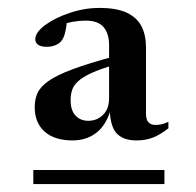

<svg xmlns="http://www.w3.org/2000/svg" viewBox="-20 -736 493 484"><path d="M64 -272V-307.5H394.5V-272ZM270 -573Q232.5 -562 210.2 -551.8Q188 -541.5 176.8 -531Q165.5 -520.5 161.8 -509Q158 -497.5 158 -483.5Q158 -458 170.2 -444.8Q182.5 -431.5 202.5 -431.5Q224.5 -431.5 239.8 -446.5Q255 -461.5 255 -488.5V-622.5Q255 -651 241.2 -667.5Q227.5 -684 196 -684Q179.5 -684 164 -681.2Q148.5 -678.5 133 -673.5L150.5 -694Q147 -664.5 143.5 -651.5Q140 -638.5 134 -632Q128.5 -625.5 119 -621.8Q109.5 -618 98.5 -618Q83 -618 76 -623.2Q69 -628.5 69 -637Q69 -654.5 93.8 -672.8Q118.5 -691 155.8 -703.5Q193 -716 230.5 -716Q274.5 -716 300 -703.8Q325.5 -691.5 336.8 -669.5Q348 -647.5 348 -616.5V-449.5Q348 -434 354.5 -427.5Q361 -421 371.5 -421Q380 -421 387.5 -422.8Q395 -424.5 404.5 -429V-412.5Q384 -396.5 365.5 -389.2Q347 -382 324 -382Q288.5 -382 272.2 -402Q256 -422 256.5 -471L261.5 -469Q251 -424.5 225.2 -403.2Q199.5 -382 163 -382Q117.5 -382 92.5 -404.2Q67.5 -426.5 67.5 -466Q67.5 -485.5 74.5 -501.2Q81.5 -517 102.2 -531.8Q123 -546.5 163.2 -561.5Q203.5 -576.5 270 -594.5Z"/></svg>

Font: Newsreader 60pt Medium
Style: Regular
Weight: 500
Designer: Hugues Gentile
Foundry: Production Type
Version: Version 1.003